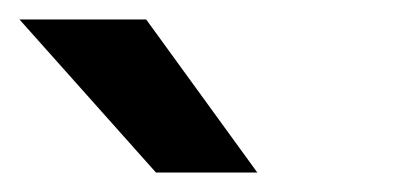

<svg xmlns="http://www.w3.org/2000/svg" viewBox="-36 -802 408 197"><path d="M-16 -782H114L228 -625H124Z"/></svg>

Font: Amiko SemiBold
Style: Regular
Weight: 600
Designer: Pablo Impallari, Rodrigo Fuenzalida, Andres Torresi
Foundry: Impallari Type
Version: Version 1.001; ttfautohint (v1.3)